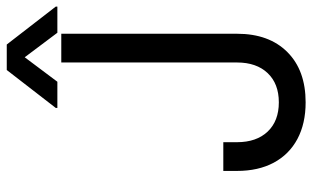

<svg xmlns="http://www.w3.org/2000/svg" viewBox="-200 -722 934 574"><g transform="rotate(-90 267.0 -435.0)"><path d="M248 11.7Q184.6 11.7 138.4 -12.9Q92.3 -37.6 67.6 -83.7Q43 -129.9 43 -193.4V-234.4H128.9V-193.4Q128.9 -135.3 160.6 -101.8Q192.4 -68.4 248 -68.4Q303.7 -68.4 335.4 -101.8Q367.2 -135.3 367.2 -193.4V-718.8H453.1V-193.4Q453.1 -97.7 398.4 -43Q343.8 11.7 248 11.7ZM309.6 -730.5H231.4V-735.4L344.7 -881.8H420.9L534.2 -735.4V-730.5H456.1L382.8 -828.1Z"/></g></svg>

Font: Inter Display V
Style: Regular
Weight: 400
Designer: Rasmus Andersson
Foundry: rsms
Version: Version 3.015;git-src